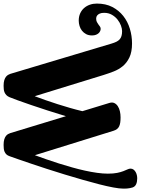

<svg xmlns="http://www.w3.org/2000/svg" viewBox="127 -928 808 1103"><g transform="rotate(90 531.5 -376.0)"><path d="M532.2 -170.9Q543 -199.7 554.7 -232.9Q566.4 -266.1 577.6 -301.5Q588.9 -336.9 599.4 -373.3Q609.9 -409.7 618.2 -444.8L570.8 -600.1Q565.9 -616.2 571.5 -628.2Q577.1 -640.1 589.4 -648.2Q601.6 -656.2 618.4 -660.2Q635.3 -664.1 653.8 -664.1Q669.9 -664.1 682.6 -662.4Q695.3 -660.6 704.8 -656.2Q714.4 -651.9 720.7 -643.8Q727.1 -635.7 731 -623L871.1 -171.9Q882.3 -202.1 894.5 -237.3Q906.7 -272.5 918.5 -309.6Q930.2 -346.7 940.9 -384.8Q951.7 -422.9 959.7 -459.5Q967.8 -496.1 972.4 -529.5Q977.1 -563 977.1 -590.8Q977.1 -623 972.7 -644.5Q968.3 -666 962.6 -680.4Q957 -694.8 952.6 -704.1Q948.2 -713.4 948.2 -721.2Q948.2 -731.4 953.6 -738.5Q959 -745.6 967.3 -750.5Q975.6 -755.4 985.4 -757.6Q995.1 -759.8 1003.9 -759.8Q1023.4 -759.8 1037.1 -753.9Q1050.8 -748 1056.2 -733.9Q1058.6 -726.6 1060.1 -718.5Q1061.5 -710.4 1062.3 -702.9Q1063 -695.3 1063 -688.7Q1063 -682.1 1063 -678.2Q1063 -657.7 1056.4 -622.1Q1049.8 -586.4 1038.3 -541.7Q1026.9 -497.1 1012.2 -445.8Q997.6 -394.5 981.7 -342.5Q965.8 -290.5 949.7 -240.7Q933.6 -190.9 919.2 -148.7Q904.8 -106.4 893.8 -74.5Q882.8 -42.5 877 -26.9Q873 -15.1 866.5 -8.3Q859.9 -1.5 851.3 2.2Q842.8 5.9 832.8 6.8Q822.8 7.8 812 7.8Q792.5 7.8 780 3.9Q767.6 0 760.3 -5.9Q752.9 -11.7 749.5 -18.6Q746.1 -25.4 744.1 -30.8L647 -350.1Q630.9 -296.9 614.3 -245.4Q597.7 -193.8 582.8 -150.4Q567.9 -106.9 556.2 -74.5Q544.4 -42 538.1 -26.9Q533.2 -15.1 526.1 -8.3Q519 -1.5 510.5 2.2Q502 5.9 492.2 6.8Q482.4 7.8 472.2 7.8Q452.6 7.8 440.2 3.9Q427.7 0 420.4 -5.9Q413.1 -11.7 409.4 -18.6Q405.8 -25.4 403.8 -30.8L230 -611.8Q225.1 -628.4 219.5 -639.9Q213.9 -651.4 205.8 -658.7Q197.8 -666 186.3 -669.4Q174.8 -672.9 158.2 -672.9Q144.5 -672.9 126.5 -666.3Q108.4 -659.7 92 -646.7Q75.7 -633.8 64.5 -614.5Q53.2 -595.2 53.2 -569.8Q53.2 -554.2 57.4 -544.9Q61.5 -535.6 66.9 -531Q72.3 -526.4 77.9 -525.1Q83.5 -523.9 85.9 -523.9Q98.1 -523.9 106 -528.1Q113.8 -532.2 120.1 -536.9Q126.5 -541.5 132.1 -545.7Q137.7 -549.8 145 -549.8Q150.9 -549.8 157.5 -547.1Q164.1 -544.4 169.7 -538.6Q175.3 -532.7 179.2 -523.2Q183.1 -513.7 183.1 -500Q183.1 -480.5 175.5 -466.3Q168 -452.1 156 -442.6Q144 -433.1 128.7 -428.5Q113.3 -423.8 98.1 -423.8Q74.7 -423.8 56.4 -432.1Q38.1 -440.4 25.6 -454.6Q13.2 -468.8 6.6 -487.5Q0 -506.3 0 -527.8Q0 -578.6 19.5 -616.5Q39.1 -654.3 71.3 -679.7Q103.5 -705.1 144.5 -717.5Q185.5 -730 229 -730Q277.8 -730 309.1 -715.1Q340.3 -700.2 359.6 -676.8Q378.9 -653.3 390.1 -624.3Q401.4 -595.2 410.2 -566.9Z"/></g></svg>

Font: Berkshire Swash
Style: Regular
Weight: 400
Designer: Astigmatic (AOETI)
Foundry: Astigmatic (AOETI)
Version: Version 1.001